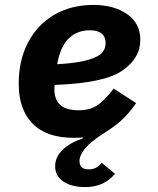

<svg xmlns="http://www.w3.org/2000/svg" viewBox="-20 -548 640 780"><path d="M204 127Q204 90 234.5 60.5Q265 31 317 14L316 10Q302 12 281 12Q169 12 112.5 -45.5Q56 -103 56 -208Q56 -303 94 -375.5Q132 -448 200.5 -488Q269 -528 360 -528Q442 -528 496 -491Q550 -454 550 -386Q550 -311 476 -260.5Q402 -210 202 -203Q201 -197 201 -185Q201 -143 225 -121.5Q249 -100 300 -100Q343 -100 372.5 -118.5Q402 -137 442 -188L533 -129Q507 -92 480.5 -66Q454 -40 410 -12Q351 25 327 53.5Q303 82 303 106Q303 124 312.5 132Q322 140 340 140Q375 140 393 113L447 158Q427 183 397 197.5Q367 212 326 212Q271 212 237.5 189.5Q204 167 204 127ZM215 -301 212 -287Q298 -292 341 -305.5Q384 -319 396.5 -335.5Q409 -352 409 -373Q409 -398 393 -411.5Q377 -425 345 -425Q296 -425 262.5 -395Q229 -365 215 -301Z"/></svg>

Font: iA Writer Mono V
Style: Regular
Weight: 400
Italic angle: -9.5°
Designer: Mike Abbink, Paul van der Laan, Pieter van Rosmalen
Foundry: Bold Monday
Version: Version 2.000